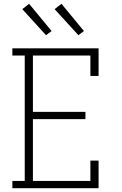

<svg xmlns="http://www.w3.org/2000/svg" viewBox="-20 -989 640 1009"><path d="M45 0V-38H110V-697H45V-735H498V-590H455V-697H153V-401H429V-363H153V-38H455V-145H498V0ZM392 -804 267 -941 303 -969 421 -826ZM222 -804 97 -941 133 -969 251 -826Z"/></svg>

Font: Iosevka Slab XLtEx
Style: Regular
Weight: 200
Width: 7
Monospace: yes
Designer: Belleve Invis
Foundry: Belleve Invis
Version: Version 11.1.0; ttfautohint (v1.8.3)